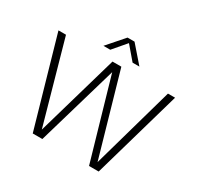

<svg xmlns="http://www.w3.org/2000/svg" viewBox="-194 -1168 1424 1391"><g transform="rotate(30 518.0 -472.5)"><path d="M946.5 -740H1006L794 0H713.5L519 -672.5L323 0H242.5L30.5 -740H93.5L285.5 -57L482.5 -740H556.5L753 -55ZM669.5 -806H612.5L519 -915.5L425.5 -806H368.5L490 -945H548.5Z"/></g></svg>

Font: Encode Sans Light
Style: Regular
Weight: 300
Designer: Multiple Designers
Foundry: Impallari Type
Version: Version 2.000